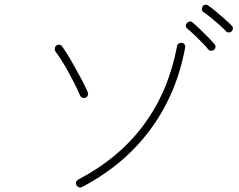

<svg xmlns="http://www.w3.org/2000/svg" viewBox="-20 -841 1040 834"><path d="M337 -29Q330 -25 323 -27.5Q316 -30 312 -36Q305 -52 320 -61Q499 -155 606 -301Q713 -447 749 -640Q750 -648 756.5 -652Q763 -656 770 -655Q778 -654 782 -647.5Q786 -641 784 -633Q747 -433 633.5 -279Q520 -125 337 -29ZM352 -417Q345 -414 338 -416.5Q331 -419 328 -426Q306 -476 276.5 -529.5Q247 -583 221 -617Q217 -623 218 -631Q219 -639 225 -643Q231 -648 238.5 -646.5Q246 -645 250 -639Q267 -616 287.5 -580.5Q308 -545 328 -508Q348 -471 361 -441Q364 -434 361.5 -427Q359 -420 352 -417ZM909 -624Q903 -620 896 -620.5Q889 -621 884 -627Q876 -638 858.5 -655.5Q841 -673 823.5 -690Q806 -707 794 -716Q788 -721 787.5 -728Q787 -735 791 -740Q796 -746 803 -747.5Q810 -749 816 -744Q828 -734 847 -716Q866 -698 884 -679.5Q902 -661 912 -649Q917 -643 916 -636Q915 -629 909 -624ZM985 -704Q980 -700 973 -700Q966 -700 961 -706Q952 -716 933.5 -732.5Q915 -749 896 -764.5Q877 -780 864 -788Q858 -792 857 -799Q856 -806 860 -813Q864 -819 871 -820.5Q878 -822 884 -817Q897 -809 917 -792Q937 -775 957 -757.5Q977 -740 987 -729Q992 -724 991.5 -716.5Q991 -709 985 -704Z"/></svg>

Font: Zen Maru Gothic Light
Style: Regular
Weight: 300
Designer: Yoshimichi Ohira
Foundry: Positype
Version: Version 1.001